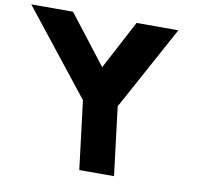

<svg xmlns="http://www.w3.org/2000/svg" viewBox="-141 -924 1120 1023"><g transform="rotate(10 419.5 -412.5)"><path d="M-53.3 -825 306.6 -370 352 0H540L494.6 -370L742.7 -825H516.7L377.1 -561L172.7 -825Z"/></g></svg>

Font: Hussar
Style: BdOpOblOne
Weight: 700
Foundry: Cannot Into Space Fonts
Version: Version 2.00